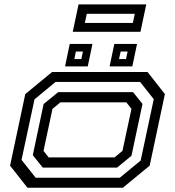

<svg xmlns="http://www.w3.org/2000/svg" viewBox="-20 -876 816 896"><path d="M108 0 27 -103 98 -437 223 -540H668.5L749.5 -437L678.5 -103L553.5 0ZM146.5 -46.5H539L636.5 -127L697.5 -413L634 -493.5H239L141 -412.5L80.5 -130ZM179.5 -94 133 -152 183.5 -390.5 251.5 -446H601L645 -391L593.5 -149L526.5 -94ZM207 -141.5H514.5L551.5 -172L593.5 -368L569.5 -398.5H262L225 -368L183 -172ZM491.5 -566 513.5 -671H619.5L597.5 -566ZM283.5 -566 305.5 -671H411.5L389.5 -566ZM327 -600.5H359.5L367 -635.5H334ZM535.5 -600.5H568L575.5 -635.5H543ZM319.5 -727.5 346.5 -855.5H662.5L635.5 -727.5ZM376 -769H600L609 -811.5H385Z"/></svg>

Font: Tourney Expanded Medium
Style: Italic
Weight: 500
Width: 7
Italic angle: -12°
Designer: Tyler Finck
Foundry: Etcetera Type Co
Version: Version 1.010; ttfautohint (v1.8.3)